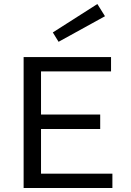

<svg xmlns="http://www.w3.org/2000/svg" viewBox="-20 -940 654 960"><path d="M244.1 -777.8 466.8 -919.9 504.9 -858.9 272.9 -731ZM98.1 -654.8H535.2V-583H185.1V-367.2H481V-294.9H185.1V-71.8H542V0H98.1Z"/></svg>

Font: IntelOne Mono
Style: Regular
Weight: 400
Designer: Fred Shallcrass
Foundry: Frere-Jones Type LLC
Version: Version 1.200;hotconv 1.1.0;makeotfexe 2.6.0;FJTRelease1.2